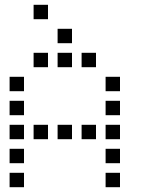

<svg xmlns="http://www.w3.org/2000/svg" viewBox="-20 -800 640 800"><path d="M121 -780Q120 -780 120 -780Q120 -780 120 -779V-721Q120 -720 120 -720Q120 -720 121 -720H179Q180 -720 180 -720Q180 -720 180 -721V-779Q180 -780 180 -780Q180 -780 179 -780ZM221 -680Q220 -680 220 -680Q220 -680 220 -679V-621Q220 -620 220 -620Q220 -620 221 -620H279Q280 -620 280 -620Q280 -620 280 -621V-679Q280 -680 280 -680Q280 -680 279 -680ZM121 -580Q120 -580 120 -580Q120 -580 120 -579V-521Q120 -520 120 -520Q120 -520 121 -520H179Q180 -520 180 -520Q180 -520 180 -521V-579Q180 -580 180 -580Q180 -580 179 -580ZM221 -580Q220 -580 220 -580Q220 -580 220 -579V-521Q220 -520 220 -520Q220 -520 221 -520H279Q280 -520 280 -520Q280 -520 280 -521V-579Q280 -580 280 -580Q280 -580 279 -580ZM321 -580Q320 -580 320 -580Q320 -580 320 -579V-521Q320 -520 320 -520Q320 -520 321 -520H379Q380 -520 380 -520Q380 -520 380 -521V-579Q380 -580 380 -580Q380 -580 379 -580ZM21 -480Q20 -480 20 -480Q20 -480 20 -479V-421Q20 -420 20 -420Q20 -420 21 -420H79Q80 -420 80 -420Q80 -420 80 -421V-479Q80 -480 80 -480Q80 -480 79 -480ZM421 -480Q420 -480 420 -480Q420 -480 420 -479V-421Q420 -420 420 -420Q420 -420 421 -420H479Q480 -420 480 -420Q480 -420 480 -421V-479Q480 -480 480 -480Q480 -480 479 -480ZM21 -380Q20 -380 20 -380Q20 -380 20 -379V-321Q20 -320 20 -320Q20 -320 21 -320H79Q80 -320 80 -320Q80 -320 80 -321V-379Q80 -380 80 -380Q80 -380 79 -380ZM421 -380Q420 -380 420 -380Q420 -380 420 -379V-321Q420 -320 420 -320Q420 -320 421 -320H479Q480 -320 480 -320Q480 -320 480 -321V-379Q480 -380 480 -380Q480 -380 479 -380ZM21 -280Q20 -280 20 -280Q20 -280 20 -279V-221Q20 -220 20 -220Q20 -220 21 -220H79Q80 -220 80 -220Q80 -220 80 -221V-279Q80 -280 80 -280Q80 -280 79 -280ZM121 -280Q120 -280 120 -280Q120 -280 120 -279V-221Q120 -220 120 -220Q120 -220 121 -220H179Q180 -220 180 -220Q180 -220 180 -221V-279Q180 -280 180 -280Q180 -280 179 -280ZM221 -280Q220 -280 220 -280Q220 -280 220 -279V-221Q220 -220 220 -220Q220 -220 221 -220H279Q280 -220 280 -220Q280 -220 280 -221V-279Q280 -280 280 -280Q280 -280 279 -280ZM321 -280Q320 -280 320 -280Q320 -280 320 -279V-221Q320 -220 320 -220Q320 -220 321 -220H379Q380 -220 380 -220Q380 -220 380 -221V-279Q380 -280 380 -280Q380 -280 379 -280ZM421 -280Q420 -280 420 -280Q420 -280 420 -279V-221Q420 -220 420 -220Q420 -220 421 -220H479Q480 -220 480 -220Q480 -220 480 -221V-279Q480 -280 480 -280Q480 -280 479 -280ZM21 -180Q20 -180 20 -180Q20 -180 20 -179V-121Q20 -120 20 -120Q20 -120 21 -120H79Q80 -120 80 -120Q80 -120 80 -121V-179Q80 -180 80 -180Q80 -180 79 -180ZM421 -180Q420 -180 420 -180Q420 -180 420 -179V-121Q420 -120 420 -120Q420 -120 421 -120H479Q480 -120 480 -120Q480 -120 480 -121V-179Q480 -180 480 -180Q480 -180 479 -180ZM21 -80Q20 -80 20 -80Q20 -80 20 -79V-21Q20 -20 20 -20Q20 -20 21 -20H79Q80 -20 80 -20Q80 -20 80 -21V-79Q80 -80 80 -80Q80 -80 79 -80ZM421 -80Q420 -80 420 -80Q420 -80 420 -79V-21Q420 -20 420 -20Q420 -20 421 -20H479Q480 -20 480 -20Q480 -20 480 -21V-79Q480 -80 480 -80Q480 -80 479 -80Z"/></svg>

Font: Doto Medium
Style: Regular
Weight: 500
Monospace: yes
Version: Version 1.000